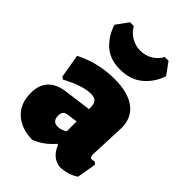

<svg xmlns="http://www.w3.org/2000/svg" viewBox="-218 -830 938 938"><g transform="rotate(45 251.5 -361.0)"><path d="M380 -733 425 -671Q406 -613 360 -574Q314 -535 242 -535Q171 -535 128.5 -574.5Q86 -614 69 -671L114 -733H140Q156 -704 185 -687Q214 -670 248 -670Q282 -670 310.5 -687Q339 -704 354 -733ZM258 -484Q350 -484 400 -446.5Q450 -409 450 -339Q450 -322 446 -241Q442 -160 442 -148Q442 -127 456 -127Q462 -127 473 -130L485 -120L468 -20Q431 6 375 10Q314 5 289 -61H282Q238 -10 182 11Q106 10 60.5 -31.5Q15 -73 15 -145Q15 -256 130 -272L272 -291V-303Q272 -329 261.5 -340Q251 -351 225 -351Q169 -351 80 -303L68 -311L47 -434Q144 -484 258 -484ZM272 -206 215 -198Q188 -194 188 -162Q188 -122 225 -122Q249 -122 272 -138Z"/></g></svg>

Font: Alegreya Sans SC Black
Style: Regular
Weight: 900
Designer: Juan Pablo del Peral
Foundry: Huerta Tipografica
Version: Version 2.007